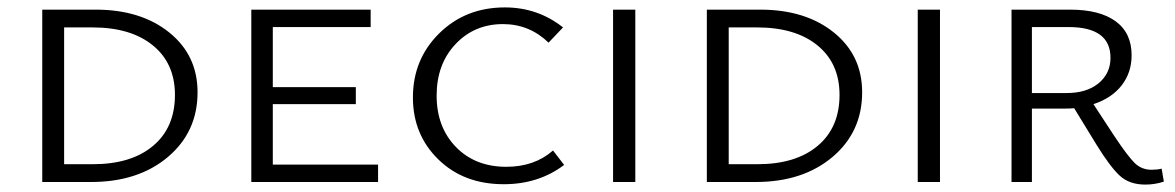

<svg xmlns="http://www.w3.org/2000/svg" viewBox="-20 -491 3170 518"><path d="M226 0H94V-465H238Q360 -465 436.5 -403.5Q513 -342 513 -242Q513 -135 433 -67.5Q353 0 226 0ZM452 -235Q452 -320 392.5 -368.5Q333 -417 230 -417H153V-48H231Q334 -48 393 -97.5Q452 -147 452 -235Z M716 -47H1000V0H658V-465H980V-418H716V-256H940V-210H716Z M1339 6Q1231 6 1162.5 -61Q1094 -128 1094 -228Q1094 -331 1165 -401Q1236 -471 1342 -471Q1431 -471 1499 -417L1460 -376Q1408 -426 1337 -426Q1260 -426 1209 -372Q1158 -318 1158 -233Q1158 -148 1210 -94.5Q1262 -41 1346 -41Q1422 -41 1472 -85L1502 -46Q1433 6 1339 6Z M1634 0V-465H1694V0Z M2019 0H1887V-465H2031Q2153 -465 2229.5 -403.5Q2306 -342 2306 -242Q2306 -135 2226 -67.5Q2146 0 2019 0ZM2245 -235Q2245 -320 2185.5 -368.5Q2126 -417 2023 -417H1946V-48H2024Q2127 -48 2186 -97.5Q2245 -147 2245 -235Z M2456 0V-465H2516V0Z M3114 -36 3120 -1Q3096 7 3070 7Q3027 7 3001 -17Q2975 -41 2938 -101L2878 -199Q2868 -198 2849 -198H2764V0H2709V-465H2867Q2947 -465 2990 -433.5Q3033 -402 3033 -342Q3033 -295 3006 -260.5Q2979 -226 2930 -210L2987 -123Q3023 -69 3041.5 -51Q3060 -33 3087 -33Q3102 -33 3114 -36ZM2764 -240H2858Q2912 -240 2944 -266.5Q2976 -293 2976 -335Q2976 -418 2863 -418H2764Z"/></svg>

Font: EauTestSC Semilight
Style: Regular
Weight: 300
Designer: Christian Thalmann (Catharsis Fonts)
Version: Version 0.001;PS 000.001;hotconv 1.0.88;makeotf.lib2.5.64775